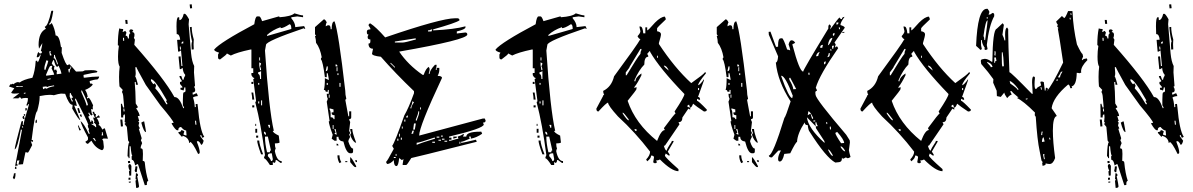

<svg xmlns="http://www.w3.org/2000/svg" viewBox="-20 -783 5660 911"><path d="M216.8 -519.5 224.6 -520.5 223.6 -524.4Q218.8 -531.2 218.8 -535.2Q221.7 -536.1 221.7 -539.1V-540L213.9 -539.1ZM251 -477.5 254.9 -478.5 252 -489.3Q241.2 -512.7 240.2 -522.5H236.3V-518.6Q236.3 -511.7 234.4 -506.8H235.4Q243.2 -506.8 251 -477.5ZM195.3 -451.2Q209 -489.3 209 -494.1L200.2 -497.1Q190.4 -470.7 190.4 -457Q190.4 -451.2 193.4 -451.2ZM249 -430.7 271.5 -433.6Q268.6 -450.2 257.8 -471.7L252 -465.8Q243.2 -465.8 235.4 -499Q230.5 -497.1 225.6 -482.4Q233.4 -468.8 239.3 -468.8L236.3 -460.9L238.3 -449.2L246.1 -454.1Q247.1 -446.3 251 -446.3Q249 -442.4 249 -437.5ZM199.2 -423.8 237.3 -428.7Q237.3 -432.6 224.6 -459Q227.5 -464.8 227.5 -468.8V-470.7Q223.6 -470.7 219.2 -470.2Q214.8 -469.7 198.2 -427.7ZM310.5 -439.5V-442.4Q310.5 -451.2 318.4 -463.9Q318.4 -467.8 314.5 -467.8V-465.8Q314.5 -456.1 303.7 -454.1L306.6 -439.5ZM206.1 -404.3 220.7 -407.2V-411.1L205.1 -408.2ZM87.9 -370.1V-374L73.2 -373Q63.5 -373 60.5 -375Q56.6 -374 56.6 -370.1ZM184.6 -359.4Q188.5 -362.3 191.4 -363.3Q194.3 -364.3 195.3 -364.3Q200.2 -364.3 200.2 -361.3Q215.8 -371.1 237.3 -374L236.3 -377.9Q206.1 -374 206.1 -370.1L198.2 -373L182.6 -371.1ZM93.8 -337.9 101.6 -339.8 100.6 -343.8 92.8 -341.8ZM390.6 -282.2 397.5 -284.2Q395.5 -300.8 369.1 -353.5H365.2L366.2 -345.7Q388.7 -296.9 390.6 -282.2ZM321.3 -300.8 325.2 -301.8V-305.7Q320.3 -310.5 319.3 -318.4L327.1 -320.3Q316.4 -335 315.4 -341.8H311.5L310.5 -325.2ZM85.9 -176.8 89.8 -177.7 88.9 -184.6 85 -183.6ZM469.7 -140.6 466.8 -156.2H462.9L463.9 -152.3Q463.9 -146.5 461.9 -140.6ZM430.7 -112.3 433.6 -114.3V-118.2Q429.7 -123 427.7 -127.9L419.9 -127Q429.7 -118.2 430.7 -112.3ZM51.8 3.9 84 -165Q83 -168.9 79.1 -168.9Q62.5 -77.1 49.8 -74.2V-75.2Q49.8 -86.9 82 -207L88.9 -209V-203.1Q88.9 -197.3 87.9 -192.4Q87.9 -189.5 91.8 -189.5V-190.4Q91.8 -202.1 117.2 -286.1Q116.2 -290 112.3 -290L113.3 -283.2L105.5 -282.2V-285.2Q112.3 -300.8 112.3 -312.5V-317.4L102.5 -318.4Q90.8 -318.4 80.1 -314.5Q79.1 -321.3 73.2 -321.3Q68.4 -320.3 68.4 -317.4V-316.4H40L72.3 -340.8Q57.6 -338.9 48.8 -338.9Q34.2 -338.9 33.2 -343.8L47.9 -364.3L27.3 -371.1H25.4Q23.4 -371.1 23.4 -372.1Q23.4 -375 31.2 -385.7V-381.8L40 -385.7Q43 -385.7 43 -382.8Q54.7 -392.6 65.4 -393.6L73.2 -391.6Q90.8 -405.3 133.8 -414.1Q146.5 -446.3 149.4 -494.1L156.2 -495.1L158.2 -487.3Q163.1 -488.3 172.9 -521.5Q172.9 -524.4 169.9 -524.4H168.9V-522.5Q168.9 -512.7 155.3 -510.7L154.3 -514.6Q158.2 -534.2 163.1 -536.1Q166 -529.3 170.9 -529.3Q178.7 -529.3 178.7 -535.2Q178.7 -541 173.8 -541Q180.7 -568.4 180.7 -576.2V-578.1L165 -551.8L163.1 -569.3Q163.1 -629.9 198.2 -646.5Q192.4 -652.3 192.4 -656.2Q208 -659.2 223.6 -731.4L231.4 -732.4L232.4 -729.5Q223.6 -672.9 213.9 -671.9L214.8 -664.1L225.6 -673.8Q240.2 -647.5 244.1 -614.3H246.1Q261.7 -614.3 269.5 -558.6L273.4 -559.6L272.5 -532.2Q292 -473.6 300.8 -473.6L308.6 -478.5Q316.4 -472.7 340.8 -443.4L371.1 -444.3Q376 -445.3 382.8 -449.2L412.1 -450.2Q441.4 -450.2 442.4 -442.4Q439.5 -442.4 439.5 -439.5Q423.8 -438.5 377 -427.7L376 -424.8L377 -421.9L376 -416H377Q378.9 -416 379.9 -414.1Q419.9 -419.9 450.2 -419.9V-418.9Q450.2 -412.1 442.4 -406.2Q424.8 -405.3 405.3 -398.4L407.2 -386.7H411.1Q418.9 -386.7 419.9 -380.9Q407.2 -365.2 383.8 -356.4Q392.6 -344.7 396.5 -323.2H392.6L393.6 -315.4L401.4 -319.3Q410.2 -310.5 421.9 -283.2Q419.9 -279.3 419.9 -272.5L420.9 -263.7L412.1 -265.6L415 -246.1L419.9 -240.2L413.1 -234.4Q404.3 -243.2 403.3 -249Q399.4 -249 399.4 -245.1Q404.3 -238.3 405.3 -233.4L398.4 -229.5Q409.2 -210.9 409.2 -204.1H413.1V-211.9Q420.9 -210.9 421.4 -205.1Q421.9 -199.2 422.9 -193.4L414.1 -196.3L415 -192.4Q431.6 -185.5 432.6 -179.7H436.5L435.5 -191.4L425.8 -202.1V-203.1Q425.8 -206.1 428.7 -207Q423.8 -214.8 421.9 -225.6L430.7 -222.7L418.9 -252L426.8 -252.9Q427.7 -241.2 435.5 -241.2Q433.6 -234.4 433.6 -226.6L437.5 -227.5L448.2 -236.3Q452.1 -231.4 454.1 -225.6L438.5 -223.6Q448.2 -210.9 451.2 -194.3Q447.3 -193.4 447.3 -189.5H448.2Q455.1 -189.5 465.8 -168L473.6 -173.8H477.5L492.2 -125L471.7 -126L464.8 -122.1L469.7 -114.3L472.7 -86.9Q472.7 -73.2 463.9 -70.3Q432.6 -80.1 414.1 -115.2Q410.2 -113.3 397.5 -100.6H396.5Q390.6 -100.6 384.8 -110.4Q397.5 -117.2 397.5 -122.1V-130.9Q365.2 -189.5 362.3 -209Q379.9 -194.3 401.4 -147.5H405.3Q404.3 -156.2 400.4 -163.1L402.3 -170.9Q397.5 -176.8 396.5 -186.5Q396.5 -189.5 399.4 -190.4Q392.6 -211.9 339.8 -314.5H335.9L336.9 -306.6Q340.8 -302.7 344.7 -280.3Q337.9 -282.2 334 -282.2H332Q333 -278.3 361.3 -212.9Q353.5 -212.9 322.3 -268.6Q324.2 -275.4 324.2 -282.2V-286.1H322.3Q307.6 -286.1 289.1 -337.9L269.5 -338.9Q257.8 -337.9 235.4 -331.1Q228.5 -333 214.8 -333Q198.2 -333 168 -327.1V-320.3Q168 -297.9 156.2 -254.9Q146.5 -253.9 129.9 -118.2H136.7V-110.4Q130.9 -110.4 126 -113.3L132.8 -94.7Q115.2 -59.6 112.3 -58.6Q106.4 -60.5 102.5 -60.5H100.6L88.9 -3.9L67.4 -2L72.3 -22.5L60.5 -20.5V-13.7Q60.5 -8.8 58.6 -8.8L63.5 -1V2.9ZM101.6 -256.8 99.6 -268.6 106.4 -270.5 107.4 -265.6Q107.4 -258.8 101.6 -256.8ZM93.8 -233.4 92.8 -241.2H99.6V-239.3Q99.6 -233.4 93.8 -233.4ZM96.7 -217.8H94.7Q88.9 -217.8 86.9 -224.6Q86.9 -232.4 93.8 -233.4ZM353.5 -246.1 346.7 -268.6 354.5 -270.5 361.3 -247.1ZM149.4 -198.2 148.4 -204.1Q148.4 -213.9 154.3 -215.8L155.3 -205.1Q155.3 -200.2 149.4 -198.2ZM368.2 -228.5H367.2Q360.4 -228.5 358.4 -239.3L366.2 -240.2ZM356.4 -164.1 349.6 -187.5H353.5Q354.5 -180.7 364.3 -166ZM50.8 18.6V14.6Q50.8 7.8 56.6 6.8L58.6 17.6ZM45.9 67.4 41 59.6Q45.9 47.9 45.9 42V40L53.7 38.1Q53.7 66.4 45.9 67.4Z M564.5 -588.9 569.3 -589.8 568.4 -603.5H563.5ZM912.1 -191.4 910.2 -210H905.3L907.2 -191.4ZM566.4 -253.9 571.3 -254.9 569.3 -268.6 565.4 -267.6ZM769.5 -288.1 774.4 -289.1 773.4 -293Q768.6 -299.8 767.6 -304.7L772.5 -305.7Q714.8 -407.2 697.3 -407.2H696.3V-399.4Q705.1 -383.8 710 -383.8H710.9Q710.9 -387.7 714.8 -387.7Q719.7 -379.9 720.7 -376Q716.8 -368.2 716.8 -363.3Q734.4 -346.7 769.5 -288.1ZM838.9 -547.9 836.9 -562.5 833 -561.5 834 -547.9ZM840.8 -576.2 849.6 -577.1V-586.9Q840.8 -584 840.8 -577.1ZM881.8 -743.2 879.9 -761.7 889.6 -762.7 891.6 -744.1ZM591.8 84 590.8 79.1 600.6 78.1V83ZM589.8 70.3V60.5L598.6 59.6L599.6 69.3ZM630.9 108.4H626L623 76.2Q623 71.3 627.9 71.3Q627 67.4 624 67.4H623L625 39.1Q634.8 39.1 634.8 48.8Q634.8 51.8 630.9 52.7Q639.6 93.8 639.6 100.6Q639.6 107.4 630.9 108.4ZM628.9 34.2H627Q620.1 34.2 619.1 25.4Q622.1 18.6 622.1 10.7V6.8L630.9 5.9L631.8 10.7ZM593.8 50.8 591.8 31.2Q591.8 28.3 595.7 27.3Q589.8 16.6 588.9 4.9Q589.8 -4.9 597.7 -4.9L603.5 3.9L602.5 49.8ZM587.9 -8.8 586.9 -18.6 596.7 -19.5 597.7 -9.8ZM672.9 -156.2Q662.1 -156.2 650.4 -201.2L659.2 -206.1L664.1 -207Q672.9 -161.1 672.9 -156.2ZM553.7 -182.6 550.8 -215.8H560.5L563.5 -183.6ZM889.6 -547.9 888.7 -569.3Q888.7 -582 891.6 -585.9Q883.8 -614.3 880.9 -654.3L889.6 -655.3Q889.6 -628.9 899.4 -595.7L898.4 -572.3L899.4 -548.8ZM585.9 -669.9H576.2L574.2 -688.5H584ZM667 95.7 634.8 -3.9H630.9L621.1 2Q616.2 -24.4 606.4 -24.4Q604.5 -24.4 604.5 -40Q604.5 -43 608.4 -43.9Q603.5 -43.9 599.6 -88.9H594.7V-33.2L590.8 -32.2Q589.8 -41 585.9 -41H585Q586.9 -106.4 593.8 -107.4L587.9 -116.2L582 -180.7L571.3 -194.3Q571.3 -198.2 576.2 -199.2Q575.2 -203.1 572.3 -203.1H571.3L573.2 -226.6L572.3 -240.2Q564.5 -240.2 564.5 -230.5V-225.6H554.7L553.7 -290L558.6 -291Q558.6 -288.1 564.5 -272.5L569.3 -273.4L564.5 -328.1Q563.5 -338.9 558.6 -346.7L562.5 -356.4L546.9 -373Q544.9 -396.5 544.9 -418Q544.9 -444.3 547.9 -466.8Q540 -477.5 540 -514.6Q540 -540 543.9 -564.5Q543 -568.4 539.1 -568.4Q539.1 -616.2 545.9 -648.4Q551.8 -645.5 560.5 -645.5H564.5Q564.5 -637.7 561.5 -630.9Q568.4 -632.8 574.2 -636.7L580.1 -627.9Q576.2 -618.2 576.2 -613.3H577.1Q585.9 -613.3 586.9 -600.6H591.8V-608.4Q591.8 -624 598.6 -625L593.8 -633.8Q593.8 -643.6 601.6 -643.6Q611.3 -643.6 612.3 -635.7Q607.4 -634.8 607.4 -630.9Q618.2 -629.9 618.2 -618.2Q618.2 -609.4 615.2 -603.5L620.1 -594.7L617.2 -570.3Q760.7 -408.2 807.6 -322.3H809.6Q831.1 -322.3 849.6 -269.5L853.5 -270.5Q853.5 -275.4 847.7 -283.2V-309.6Q847.7 -343.8 851.6 -344.7Q860.4 -345.7 860.4 -352.5L859.4 -368.2H854.5Q854.5 -363.3 850.6 -353.5Q841.8 -357.4 836.9 -357.4L835.9 -366.2L845.7 -367.2L844.7 -372.1L834 -384.8V-394.5Q842.8 -394.5 842.8 -399.4Q832 -414.1 831.1 -421.9L839.8 -422.9L846.7 -404.3L851.6 -405.3V-407.2Q851.6 -413.1 858.4 -423.8V-428.7Q848.6 -438.5 846.7 -460.9L837.9 -455.1H833L827.1 -514.6L836.9 -515.6L840.8 -469.7H845.7L838.9 -543.9L830.1 -538.1H825.2L820.3 -593.8L835 -594.7Q832 -621.1 819.3 -621.1H818.4L817.4 -658.2Q817.4 -700.2 825.2 -701.2H830.1L831.1 -687.5Q844.7 -687.5 851.6 -716.8L856.4 -717.8Q862.3 -717.8 877 -691.4L875 -668L886.7 -529.3Q890.6 -490.2 901.4 -469.7L900.4 -439.5Q900.4 -430.7 905.3 -377Q905.3 -372.1 900.4 -372.1Q906.2 -363.3 906.2 -355.5Q906.2 -344.7 893.6 -343.8L894.5 -334L899.4 -335Q908.2 -339.8 913.1 -340.8Q917 -334 918.9 -327.1Q903.3 -326.2 895.5 -320.3Q902.3 -304.7 904.3 -274.4L909.2 -275.4L908.2 -289.1L917 -290L918.9 -275.4Q928.7 -164.1 949.2 -133.8L940.4 -128.9Q935.5 -137.7 934.6 -142.6L930.7 -141.6V-136.7L946.3 -115.2Q941.4 -95.7 934.6 -95.7Q925.8 -113.3 918.9 -113.3L914.1 -112.3L915 -107.4Q927.7 -75.2 927.7 -60.5Q927.7 -52.7 919.9 -52.7Q892.6 -109.4 881.8 -109.4V-107.4Q881.8 -104.5 877.9 -104.5Q875 -130.9 846.7 -138.7Q846.7 -134.8 842.8 -133.8L827.1 -151.4L826.2 -156.2Q839.8 -157.2 839.8 -165V-166Q853.5 -163.1 854.5 -158.2Q850.6 -149.4 850.6 -144.5L860.4 -140.6H865.2L863.3 -164.1H862.3Q852.5 -164.1 838.9 -180.7Q826.2 -178.7 826.2 -168V-165H821.3Q812.5 -165 794.9 -195.3V-199.2L803.7 -200.2Q802.7 -210.9 741.2 -283.2L671.9 -379.9Q627 -460.9 627 -464.8L622.1 -463.9L624 -435.5Q624 -422.9 621.1 -421.9Q627 -412.1 634.8 -380.9H625L624 -394.5L619.1 -393.6Q623 -353.5 624 -292L634.8 -274.4L626 -268.6Q641.6 -247.1 642.6 -232.4H633.8L640.6 -209H635.7L640.6 -200.2Q637.7 -192.4 637.7 -187.5V-185.5Q642.6 -177.7 643.6 -172.9L638.7 -171.9L652.3 -127L648.4 -117.2Q653.3 -108.4 654.3 -103.5Q647.5 -89.8 647.5 -81.1V-79.1Q656.2 -79.1 657.2 -70.8Q658.2 -62.5 658.2 -52.7L657.2 -19.5Q666 -19.5 667 -11.7Q671.9 40 683.6 75.2Q676.8 76.2 676.8 88.9V94.7Z M1247.1 -612.3 1362.3 -645.5Q1362.3 -668 1353.5 -668Q1325.2 -649.4 1311.5 -649.4V-654.3Q1272.5 -640.6 1247.1 -617.2ZM1265.6 -18.6Q1274.4 -18.6 1274.4 -28.3L1269.5 -55.7Q1251 -55.7 1251 -46.9V-42Q1265.6 -26.4 1265.6 -18.6ZM1260.7 -60.5Q1260.7 -69.3 1265.6 -69.3L1251 -134.8H1237.3V-129.9Q1237.3 -103.5 1247.1 -60.5ZM1242.2 -143.6Q1242.2 -158.2 1232.4 -158.2V-153.3Q1234.4 -143.6 1242.2 -143.6ZM1260.7 -176.8V-190.4H1251Q1255.9 -181.6 1255.9 -176.8ZM1210 -292V-301.8H1205.1V-292ZM1223.6 -283.2V-306.6H1218.8V-283.2ZM1210 -380.9V-389.6H1205.1V-380.9ZM1218.8 -408.2V-445.3Q1210 -440.4 1205.1 -440.4V-431.6Q1213.9 -431.6 1213.9 -408.2ZM1218.8 -450.2Q1218.8 -460 1213.9 -468.8Q1218.8 -477.5 1218.8 -482.4L1210 -487.3V-473.6L1213.9 -450.2ZM1213.9 -496.1V-510.7H1210V-496.1ZM1274.4 0H1260.7Q1240.2 -32.2 1232.4 -32.2Q1232.4 -37.1 1237.3 -46.9Q1218.8 -192.4 1191.4 -296.9Q1191.4 -301.8 1195.3 -301.8L1181.6 -408.2Q1186.5 -408.2 1186.5 -413.1Q1179.7 -413.1 1172.9 -426.8V-436.5H1181.6V-459H1172.9V-547.9H1168Q1103.5 -534.2 1075.2 -519.5L1056.6 -529.3Q1056.6 -524.4 1024.4 -501Q1014.6 -501 1014.6 -510.7V-524.4L1019.5 -533.2Q996.1 -540 996.1 -547.9Q1024.4 -582 1186.5 -668Q1191.4 -705.1 1200.2 -705.1H1210Q1215.8 -705.1 1223.6 -682.6L1302.7 -705.1Q1306.6 -705.1 1306.6 -701.2Q1361.3 -705.1 1377 -719.7Q1407.2 -710 1418 -710V-701.2Q1414.1 -701.2 1390.6 -705.1L1362.3 -701.2V-696.3Q1380.9 -674.8 1380.9 -654.3L1422.9 -659.2L1427.7 -649.4V-645.5Q1422.9 -645.5 1422.9 -649.4Q1242.2 -587.9 1242.2 -570.3Q1237.3 -546.9 1237.3 -543Q1255.9 -262.7 1279.3 -162.1H1274.4Q1274.4 -153.3 1302.7 -139.6L1306.6 -106.4Q1299.8 -102.5 1284.2 -102.5Q1284.2 -86.9 1288.1 -79.1Q1284.2 -70.3 1284.2 -65.4Q1293.9 -18.6 1316.4 -18.6V-9.8H1311.5L1293 -23.4H1288.1Q1288.1 -9.8 1279.3 -9.8Q1279.3 -13.7 1274.4 -13.7ZM1228.5 -50.8H1218.8Q1200.2 -101.6 1200.2 -116.2H1210Q1210 -98.6 1228.5 -50.8ZM1205.1 -129.9H1195.3V-139.6H1205.1ZM1200.2 -153.3H1191.4V-171.9H1200.2ZM1195.3 -185.5H1191.4V-195.3H1195.3ZM1186.5 -273.4H1176.8V-283.2H1186.5ZM1186.5 -310.5H1176.8Q1176.8 -325.2 1172.9 -343.8H1181.6ZM1181.6 -384.8H1172.9V-394.5H1181.6Z M1516.6 -691.4Q1523.4 -691.4 1530.3 -676.8Q1525.4 -668.9 1525.4 -658.2L1535.2 -663.1H1540Q1548.8 -663.1 1548.8 -644.5H1553.7Q1553.7 -681.6 1567.4 -681.6Q1585.9 -633.8 1618.2 -352.5Q1618.2 -333 1623 -315.4Q1623 -310.5 1618.2 -310.5L1632.8 -231.4H1636.7V-254.9H1646.5V-226.6Q1646.5 -217.8 1636.7 -217.8Q1636.7 -212.9 1641.6 -204.1L1636.7 -162.1L1641.6 -152.3L1636.7 -143.6L1641.6 -133.8Q1632.8 -119.1 1632.8 -111.3Q1643.6 -78.1 1655.3 -78.1V-64.5Q1655.3 -55.7 1646.5 -55.7H1641.6Q1623 -55.7 1609.4 -111.3Q1585.9 -114.3 1585.9 -133.8H1577.1V-115.2H1567.4L1553.7 -125L1558.6 -143.6Q1540 -194.3 1540 -208H1543.9L1530.3 -300.8Q1535.2 -310.5 1535.2 -315.4Q1530.3 -323.2 1530.3 -337.9H1540V-356.4H1535.2V-347.7H1525.4Q1525.4 -356.4 1516.6 -356.4Q1521.5 -371.1 1521.5 -412.1L1540 -403.3V-408.2L1535.2 -435.5H1530.3V-417H1521.5Q1511.7 -493.2 1502.9 -501V-504.9Q1502.9 -509.8 1506.8 -509.8Q1499 -554.7 1479.5 -580.1Q1479.5 -593.8 1474.6 -612.3H1479.5L1474.6 -621.1V-654.3ZM1572.3 -477.5V-467.8H1581.1Q1581.1 -477.5 1572.3 -477.5ZM1530.3 -467.8 1525.4 -445.3Q1535.2 -445.3 1535.2 -459V-467.8ZM1577.1 -463.9V-445.3H1581.1V-463.9ZM1581.1 -435.5V-426.8H1585.9V-435.5ZM1530.3 -389.6V-379.9H1535.2V-389.6ZM1590.8 -389.6V-371.1H1595.7V-389.6ZM1540 -334V-319.3H1543.9V-334ZM1543.9 -268.6V-263.7Q1548.8 -255.9 1548.8 -245.1V-226.6Q1562.5 -226.6 1562.5 -217.8H1567.4V-236.3Q1553.7 -236.3 1553.7 -245.1V-250H1562.5V-263.7Q1546.9 -268.6 1543.9 -268.6ZM1558.6 -189.5V-170.9H1562.5V-189.5ZM1567.4 -170.9V-167Q1572.3 -157.2 1572.3 -152.3Q1567.4 -152.3 1567.4 -148.4L1577.1 -143.6V-148.4L1572.3 -170.9ZM1641.6 -170.9H1651.4Q1651.4 -154.3 1669.9 -106.4H1665Q1649.4 -118.2 1641.6 -143.6L1646.5 -152.3Q1641.6 -161.1 1641.6 -170.9ZM1577.1 -101.6Q1585.9 -100.6 1585.9 -92.8H1577.1ZM1581.1 -45.9H1590.8Q1590.8 -27.3 1599.6 -13.7L1590.8 -8.8Q1581.1 -25.4 1581.1 -45.9ZM1641.6 -37.1Q1647.5 -37.1 1669.9 4.9V9.8H1665Q1660.2 9.8 1641.6 -13.7ZM1665 -22.5H1673.8V-13.7Q1665 -13.7 1665 -22.5ZM1618.2 -18.6H1627.9V-13.7H1618.2Z M2138.7 -696.3H2151.4Q2160.2 -695.3 2160.2 -686.5Q2142.6 -673.8 2035.2 -643.6V-638.7Q2136.7 -643.6 2188.5 -658.2V-653.3Q2188.5 -643.6 2147.5 -633.8V-624L2188.5 -628.9Q2197.3 -627.9 2197.3 -619.1Q2197.3 -594.7 1874 -538.1Q1916 -475.6 1985.4 -427.7H1990.2Q2001 -459 2014.6 -465.8L2018.6 -456.1Q2018.6 -445.3 2014.6 -436.5V-432.6H2018.6Q2018.6 -449.2 2043.9 -475.6H2051.8Q2051.8 -464.8 2047.9 -456.1V-451.2H2051.8V-460.9H2064.5V-451.2Q2064.5 -438.5 2056.6 -422.9Q2077.1 -422.9 2077.1 -413.1Q1968.8 -182.6 1968.8 -139.6L2271.5 -220.7H2280.3L2284.2 -210.9Q2284.2 -201.2 2271.5 -201.2L2275.4 -192.4Q2275.4 -173.8 2110.4 -134.8V-129.9H2122.1V-120.1H2110.4V-115.2H2118.2Q2149.4 -125 2155.3 -125L2151.4 -134.8Q2168 -139.6 2180.7 -148.4V-143.6L2176.8 -134.8H2192.4Q2192.4 -158.2 2258.8 -158.2H2263.7L2267.6 -148.4Q2241.2 -129.9 2213.9 -125V-134.8H2205.1L2209 -125Q2176.8 -110.4 2168 -110.4V-105.5H2171.9Q2175.8 -105.5 2238.3 -120.1L2242.2 -110.4Q1936.5 -33.2 1931.6 -33.2Q1911.1 0 1907.2 0H1890.6V-4.9L1894.5 -28.3L1886.7 -23.4L1874 -33.2Q1870.1 4.9 1861.3 4.9Q1848.6 4.9 1848.6 -23.4Q1832 -4.9 1816.4 -4.9L1811.5 -14.6Q1815.4 -14.6 1848.6 -77.1L1840.8 -90.8Q1853.5 -107.4 1898.4 -235.4Q1918.9 -270.5 1944.3 -340.8V-350.6Q1857.4 -433.6 1787.1 -513.7Q1745.1 -518.6 1745.1 -528.3L1750 -551.8Q1728.5 -551.8 1728.5 -576.2Q1737.3 -576.2 1737.3 -585.9V-595.7Q1724.6 -595.7 1724.6 -605.5V-610.4L1728.5 -619.1Q1720.7 -619.1 1720.7 -628.9V-633.8Q1720.7 -643.6 1737.3 -643.6V-648.4L1728.5 -663.1Q1730.5 -671.9 1737.3 -671.9Q1764.6 -654.3 1807.6 -605.5Q2073.2 -696.3 2138.7 -696.3ZM2010.7 -638.7V-633.8H2027.3L2031.2 -643.6H2027.3Q2019.5 -638.7 2010.7 -638.7ZM1853.5 -585.9V-581.1H1890.6Q1901.4 -581.1 1953.1 -595.7V-600.6H1948.2ZM1833 -485.4V-480.5Q1835 -480.5 1853.5 -460.9V-465.8Q1835 -485.4 1833 -485.4ZM1936.5 -302.7Q1936.5 -289.1 1927.7 -273.4V-268.6H1931.6Q1931.6 -280.3 1944.3 -297.9ZM1973.6 -273.4V-263.7H1977.5V-273.4ZM1964.8 -254.9Q1964.8 -243.2 1953.1 -215.8V-210.9H1957Q1968.8 -240.2 1968.8 -250V-254.9ZM1907.2 -225.6H1915V-235.4Q1907.2 -233.4 1907.2 -225.6ZM1898.4 -215.8V-206.1H1903.3V-215.8ZM1944.3 -197.3Q1940.4 -171.9 1940.4 -168H1948.2Q1948.2 -171.9 1953.1 -197.3ZM1886.7 -182.6V-172.9H1890.6V-182.6ZM1936.5 -163.1Q1936.5 -158.2 1931.6 -148.4H1940.4Q1940.4 -154.3 1944.3 -163.1ZM1874 -148.4V-134.8H1877.9V-148.4ZM2072.3 -139.6V-134.8H2081.1V-139.6ZM2051.8 -134.8V-129.9H2064.5V-134.8ZM1881.8 -129.9V-120.1H1886.7V-129.9ZM1957 -105.5V-95.7Q1978.5 -105.5 2043.9 -125V-129.9H2040Q1968.8 -105.5 1957 -105.5ZM2130.9 -134.8H2147.5V-129.9Q2132.8 -125 2130.9 -125ZM1865.2 -125V-115.2H1870.1V-125ZM2077.1 -125V-120.1H2088.9V-125ZM2060.5 -120.1V-115.2H2072.3V-120.1ZM2088.9 -115.2V-110.4H2101.6V-115.2ZM2031.2 -110.4V-105.5H2043.9V-110.4ZM2160.2 -110.4V-100.6H2164.1V-110.4ZM1857.4 -52.7V-43H1861.3V-52.7ZM1848.6 -38.1V-33.2H1857.4V-38.1Z M2582 -612.3 2697.3 -645.5Q2697.3 -668 2688.5 -668Q2660.2 -649.4 2646.5 -649.4V-654.3Q2607.4 -640.6 2582 -617.2ZM2600.6 -18.6Q2609.4 -18.6 2609.4 -28.3L2604.5 -55.7Q2585.9 -55.7 2585.9 -46.9V-42Q2600.6 -26.4 2600.6 -18.6ZM2595.7 -60.5Q2595.7 -69.3 2600.6 -69.3L2585.9 -134.8H2572.3V-129.9Q2572.3 -103.5 2582 -60.5ZM2577.1 -143.6Q2577.1 -158.2 2567.4 -158.2V-153.3Q2569.3 -143.6 2577.1 -143.6ZM2595.7 -176.8V-190.4H2585.9Q2590.8 -181.6 2590.8 -176.8ZM2544.9 -292V-301.8H2540V-292ZM2558.6 -283.2V-306.6H2553.7V-283.2ZM2544.9 -380.9V-389.6H2540V-380.9ZM2553.7 -408.2V-445.3Q2544.9 -440.4 2540 -440.4V-431.6Q2548.8 -431.6 2548.8 -408.2ZM2553.7 -450.2Q2553.7 -460 2548.8 -468.8Q2553.7 -477.5 2553.7 -482.4L2544.9 -487.3V-473.6L2548.8 -450.2ZM2548.8 -496.1V-510.7H2544.9V-496.1ZM2609.4 0H2595.7Q2575.2 -32.2 2567.4 -32.2Q2567.4 -37.1 2572.3 -46.9Q2553.7 -192.4 2526.4 -296.9Q2526.4 -301.8 2530.3 -301.8L2516.6 -408.2Q2521.5 -408.2 2521.5 -413.1Q2514.6 -413.1 2507.8 -426.8V-436.5H2516.6V-459H2507.8V-547.9H2502.9Q2438.5 -534.2 2410.2 -519.5L2391.6 -529.3Q2391.6 -524.4 2359.4 -501Q2349.6 -501 2349.6 -510.7V-524.4L2354.5 -533.2Q2331.1 -540 2331.1 -547.9Q2359.4 -582 2521.5 -668Q2526.4 -705.1 2535.2 -705.1H2544.9Q2550.8 -705.1 2558.6 -682.6L2637.7 -705.1Q2641.6 -705.1 2641.6 -701.2Q2696.3 -705.1 2711.9 -719.7Q2742.2 -710 2752.9 -710V-701.2Q2749 -701.2 2725.6 -705.1L2697.3 -701.2V-696.3Q2715.8 -674.8 2715.8 -654.3L2757.8 -659.2L2762.7 -649.4V-645.5Q2757.8 -645.5 2757.8 -649.4Q2577.1 -587.9 2577.1 -570.3Q2572.3 -546.9 2572.3 -543Q2590.8 -262.7 2614.3 -162.1H2609.4Q2609.4 -153.3 2637.7 -139.6L2641.6 -106.4Q2634.8 -102.5 2619.1 -102.5Q2619.1 -86.9 2623 -79.1Q2619.1 -70.3 2619.1 -65.4Q2628.9 -18.6 2651.4 -18.6V-9.8H2646.5L2627.9 -23.4H2623Q2623 -9.8 2614.3 -9.8Q2614.3 -13.7 2609.4 -13.7ZM2563.5 -50.8H2553.7Q2535.2 -101.6 2535.2 -116.2H2544.9Q2544.9 -98.6 2563.5 -50.8ZM2540 -129.9H2530.3V-139.6H2540ZM2535.2 -153.3H2526.4V-171.9H2535.2ZM2530.3 -185.5H2526.4V-195.3H2530.3ZM2521.5 -273.4H2511.7V-283.2H2521.5ZM2521.5 -310.5H2511.7Q2511.7 -325.2 2507.8 -343.8H2516.6ZM2516.6 -384.8H2507.8V-394.5H2516.6Z M3254.9 -272.5Q3250 -281.2 3250 -286.1Q3241.2 -285.2 3241.2 -277.3Q3250 -272.5 3254.9 -272.5ZM3000 -161.1V-169.9H2990.2Q2992.2 -161.1 3000 -161.1ZM2962.9 -211.9V-216.8Q2939.5 -249 2934.6 -249V-244.1Q2956.1 -211.9 2962.9 -211.9ZM3296.9 -355.5V-365.2H3292V-355.5ZM3153.3 -448.2Q3143.6 -471.7 3129.9 -471.7Q3129.9 -465.8 3153.3 -448.2ZM3101.6 -508.8V-518.6H3097.7V-508.8ZM3097.7 -114.3Q3117.2 -166 3134.8 -166L3129.9 -174.8Q3180.7 -244.1 3185.5 -244.1L3180.7 -253.9Q3227.5 -324.2 3227.5 -336.9Q3108.4 -460 3064.5 -537.1V-541Q3061.5 -541 3050.8 -527.3L3055.7 -518.6V-513.7Q3037.1 -513.7 3037.1 -476.6Q3011.7 -451.2 2990.2 -402.3V-397.5H2995.1Q2995.1 -416 3023.4 -434.6V-425.8Q3005.9 -389.6 2990.2 -370.1V-365.2L3000 -370.1V-360.4Q3000 -356.4 2958 -304.7Q2994.1 -197.3 3097.7 -114.3ZM2953.1 -425.8Q3003.9 -510.7 3018.6 -527.3Q3018.6 -538.1 3023.4 -545.9V-550.8H3018.6L2967.8 -466.8Q2967.8 -462.9 2949.2 -439.5V-425.8ZM3254.9 -272.5V-262.7L3246.1 -267.6L3217.8 -225.6Q3217.8 -203.1 3199.2 -203.1L3204.1 -193.4L3134.8 -91.8H3129.9Q3135.7 -68.4 3143.6 -68.4Q3143.6 -76.2 3167 -110.4V-114.3H3175.8V-110.4L3148.4 -63.5L3157.2 -49.8V-44.9H3153.3L3138.7 -54.7L3134.8 -44.9Q3134.8 -37.1 3199.2 19.5V29.3Q3167 29.3 3111.3 -26.4Q3103.5 -21.5 3092.8 -21.5L3097.7 -12.7L3087.9 -7.8L3079.1 -12.7L3083 -36.1Q3083 -44.9 3069.3 -44.9Q3069.3 -31.2 3050.8 -17.6L3045.9 -26.4Q3064.5 -45.9 3064.5 -63.5Q2994.1 -155.3 2912.1 -230.5Q2865.2 -282.2 2865.2 -295.9Q2857.4 -295.9 2819.3 -253.9Q2809.6 -253.9 2809.6 -267.6L2841.8 -328.1Q2841.8 -333 2846.7 -333Q2841.8 -341.8 2841.8 -351.6Q2881.8 -371.1 2893.6 -420.9Q3003.9 -570.3 3018.6 -597.7Q3011.7 -597.7 3004.9 -611.3Q3018.6 -626 3018.6 -634.8L3013.7 -657.2H3018.6Q3029.3 -657.2 3032.2 -625H3042V-653.3H3050.8V-638.7Q3055.7 -638.7 3087.9 -675.8Q3116.2 -704.1 3134.8 -704.1L3138.7 -694.3V-690.4Q3097.7 -652.3 3097.7 -648.4V-634.8Q3116.2 -631.8 3116.2 -620.1Q3116.2 -611.3 3106.4 -579.1V-574.2Q3181.6 -460 3259.8 -388.7Q3319.3 -430.7 3324.2 -439.5H3329.1V-434.6Q3294.9 -393.6 3292 -378.9Q3300.8 -378.9 3320.3 -407.2V-402.3L3292 -323.2Q3301.8 -322.3 3301.8 -309.6H3296.9L3287.1 -314.5V-304.7Q3293.9 -304.7 3334 -262.7Q3334 -253.9 3320.3 -253.9Q3283.2 -278.3 3268.6 -291Q3261.7 -272.5 3254.9 -272.5Z M3422.9 -691.4Q3429.7 -691.4 3436.5 -676.8Q3431.6 -668.9 3431.6 -658.2L3441.4 -663.1H3446.3Q3455.1 -663.1 3455.1 -644.5H3460Q3460 -681.6 3473.6 -681.6Q3492.2 -633.8 3524.4 -352.5Q3524.4 -333 3529.3 -315.4Q3529.3 -310.5 3524.4 -310.5L3539.1 -231.4H3543V-254.9H3552.7V-226.6Q3552.7 -217.8 3543 -217.8Q3543 -212.9 3547.9 -204.1L3543 -162.1L3547.9 -152.3L3543 -143.6L3547.9 -133.8Q3539.1 -119.1 3539.1 -111.3Q3549.8 -78.1 3561.5 -78.1V-64.5Q3561.5 -55.7 3552.7 -55.7H3547.9Q3529.3 -55.7 3515.6 -111.3Q3492.2 -114.3 3492.2 -133.8H3483.4V-115.2H3473.6L3460 -125L3464.8 -143.6Q3446.3 -194.3 3446.3 -208H3450.2L3436.5 -300.8Q3441.4 -310.5 3441.4 -315.4Q3436.5 -323.2 3436.5 -337.9H3446.3V-356.4H3441.4V-347.7H3431.6Q3431.6 -356.4 3422.9 -356.4Q3427.7 -371.1 3427.7 -412.1L3446.3 -403.3V-408.2L3441.4 -435.5H3436.5V-417H3427.7Q3418 -493.2 3409.2 -501V-504.9Q3409.2 -509.8 3413.1 -509.8Q3405.3 -554.7 3385.7 -580.1Q3385.7 -593.8 3380.9 -612.3H3385.7L3380.9 -621.1V-654.3ZM3478.5 -477.5V-467.8H3487.3Q3487.3 -477.5 3478.5 -477.5ZM3436.5 -467.8 3431.6 -445.3Q3441.4 -445.3 3441.4 -459V-467.8ZM3483.4 -463.9V-445.3H3487.3V-463.9ZM3487.3 -435.5V-426.8H3492.2V-435.5ZM3436.5 -389.6V-379.9H3441.4V-389.6ZM3497.1 -389.6V-371.1H3502V-389.6ZM3446.3 -334V-319.3H3450.2V-334ZM3450.2 -268.6V-263.7Q3455.1 -255.9 3455.1 -245.1V-226.6Q3468.8 -226.6 3468.8 -217.8H3473.6V-236.3Q3460 -236.3 3460 -245.1V-250H3468.8V-263.7Q3453.1 -268.6 3450.2 -268.6ZM3464.8 -189.5V-170.9H3468.8V-189.5ZM3473.6 -170.9V-167Q3478.5 -157.2 3478.5 -152.3Q3473.6 -152.3 3473.6 -148.4L3483.4 -143.6V-148.4L3478.5 -170.9ZM3547.9 -170.9H3557.6Q3557.6 -154.3 3576.2 -106.4H3571.3Q3555.7 -118.2 3547.9 -143.6L3552.7 -152.3Q3547.9 -161.1 3547.9 -170.9ZM3483.4 -101.6Q3492.2 -100.6 3492.2 -92.8H3483.4ZM3487.3 -45.9H3497.1Q3497.1 -27.3 3505.9 -13.7L3497.1 -8.8Q3487.3 -25.4 3487.3 -45.9ZM3547.9 -37.1Q3553.7 -37.1 3576.2 4.9V9.8H3571.3Q3566.4 9.8 3547.9 -13.7ZM3571.3 -22.5H3580.1V-13.7Q3571.3 -13.7 3571.3 -22.5ZM3524.4 -18.6H3534.2V-13.7H3524.4Z M3892.6 -104.5 3891.6 -113.3 3851.6 -174.8 3850.6 -183.6 3808.6 -226.6Q3814.5 -174.8 3892.6 -104.5ZM3850.6 -183.6 3860.4 -184.6Q3854.5 -193.4 3853.5 -203.1L3848.6 -202.1ZM3949.2 -666Q3958 -667 3958 -674.8V-676.8L3948.2 -675.8ZM3965.8 -644.5 3964.8 -653.3H3960L3960.9 -644.5ZM3932.6 -613.3Q3939.5 -613.3 3939.5 -622.1V-627Q3931.6 -625 3931.6 -619.1ZM3908.2 -568.4Q3915 -568.4 3928.7 -598.6V-603.5Q3913.1 -601.6 3908.2 -568.4ZM3872.1 -555.7 3881.8 -556.6Q3881.8 -561.5 3884.8 -570.3Q3872.1 -569.3 3872.1 -560.5ZM3933.6 -551.8Q3933.6 -556.6 3937.5 -566.4L3927.7 -565.4L3928.7 -551.8ZM3924.8 -542 3923.8 -550.8H3919.9L3920.9 -542ZM3853.5 -515.6 3862.3 -517.6Q3862.3 -523.4 3869.1 -536.1Q3858.4 -535.2 3852.5 -519.5ZM3905.3 -511.7 3909.2 -512.7Q3917 -513.7 3917 -525.4V-531.2H3912.1V-529.3Q3912.1 -523.4 3905.3 -511.7ZM3890.6 -477.5Q3897.5 -478.5 3897.5 -487.3V-492.2Q3889.6 -490.2 3889.6 -484.4ZM3739.3 -317.4Q3739.3 -326.2 3742.2 -327.1Q3706.1 -423.8 3686.5 -423.8V-421.9Q3723.6 -317.4 3739.3 -317.4ZM3816.4 -427.7 3821.3 -428.7 3820.3 -438.5 3815.4 -437.5ZM3744.1 -359.4 3757.8 -360.4 3729.5 -414.1 3724.6 -413.1 3725.6 -404.3Q3742.2 -377 3744.1 -359.4ZM3837.9 -219.7V-224.6Q3823.2 -254.9 3815.4 -254.9L3812.5 -236.3L3822.3 -242.2H3826.2L3833 -219.7ZM3839.8 -206.1 3848.6 -207 3847.7 -211.9 3838.9 -210.9ZM3905.3 -194.3 3904.3 -204.1H3900.4L3901.4 -194.3ZM3922.9 -168.9 3921.9 -182.6 3917 -181.6 3918 -168.9ZM3970.7 -103.5 3985.4 -104.5Q3984.4 -121.1 3952.1 -157.2L3943.4 -152.3Q3944.3 -142.6 3970.7 -103.5ZM3990.2 -64.5 3989.3 -68.4Q3977.5 -87.9 3968.8 -88.9V-85Q3980.5 -65.4 3990.2 -64.5ZM3931.6 -43 3930.7 -47.9Q3916 -74.2 3909.2 -74.2L3910.2 -69.3Q3923.8 -43 3930.7 -43ZM3943.4 -11.7Q3899.4 -35.2 3821.3 -158.2Q3815.4 -164.1 3812.5 -189.5H3810.5Q3798.8 -189.5 3797.9 -202.1Q3763.7 -149.4 3761.7 -109.4Q3755.9 -109.4 3729.5 -55.7L3701.2 -52.7Q3693.4 -16.6 3679.7 -16.6Q3671.9 -16.6 3671.9 -29.3Q3671.9 -44.9 3685.5 -69.3L3672.9 -68.4L3642.6 -36.1H3640.6Q3628.9 -36.1 3627.9 -44.9Q3647.5 -46.9 3702.1 -224.6Q3707 -226.6 3731.4 -301.8Q3669.9 -396.5 3661.1 -486.3Q3669.9 -487.3 3671.9 -515.6L3627.9 -618.2L3627 -631.8L3635.7 -632.8L3662.1 -560.5L3671.9 -561.5V-567.4Q3671.9 -598.6 3681.6 -600.6L3690.4 -601.6Q3697.3 -601.6 3714.8 -547.9Q3719.7 -547.9 3729.5 -543.9Q3728.5 -553.7 3721.7 -572.3Q3726.6 -591.8 3735.4 -591.8Q3746.1 -591.8 3752.9 -580.1Q3745.1 -574.2 3740.2 -574.2V-569.3Q3773.4 -443.4 3791 -443.4Q3791 -452.1 3910.2 -647.5V-653.3Q3910.2 -666 3917 -667L3922.9 -659.2Q3918.9 -648.4 3918.9 -643.6Q3960 -700.2 3963.9 -700.2Q3966.8 -692.4 3972.7 -692.4H3974.6Q3974.6 -702.1 3987.3 -703.1Q3967.8 -676.8 3967.8 -665V-664.1Q3987.3 -658.2 3988.3 -651.4L3939.5 -581.1L3945.3 -572.3Q3942.4 -564.5 3942.4 -559.6V-557.6L3951.2 -563.5L3957 -554.7Q3868.2 -427.7 3850.6 -366.2Q3856.4 -357.4 3856.4 -352.5Q3848.6 -350.6 3848.6 -344.7L3849.6 -333Q3851.6 -311.5 3995.1 -143.6L4011.7 -117.2L4012.7 -107.4Q4007.8 -74.2 4007.8 -70.3Q4008.8 -61.5 4015.6 -38.1Q4006.8 -32.2 4002 -32.2L3993.2 -36.1Q3983.4 -30.3 3978.5 -29.3Q3978.5 -34.2 3974.6 -34.2V-30.3Q3974.6 -15.6 3961.9 -13.7ZM3976.6 -627V-630.9L3986.3 -631.8V-627.9Z M4507.8 -272.5Q4502.9 -281.2 4502.9 -286.1Q4494.1 -285.2 4494.1 -277.3Q4502.9 -272.5 4507.8 -272.5ZM4252.9 -161.1V-169.9H4243.2Q4245.1 -161.1 4252.9 -161.1ZM4215.8 -211.9V-216.8Q4192.4 -249 4187.5 -249V-244.1Q4209 -211.9 4215.8 -211.9ZM4549.8 -355.5V-365.2H4544.9V-355.5ZM4406.2 -448.2Q4396.5 -471.7 4382.8 -471.7Q4382.8 -465.8 4406.2 -448.2ZM4354.5 -508.8V-518.6H4350.6V-508.8ZM4350.6 -114.3Q4370.1 -166 4387.7 -166L4382.8 -174.8Q4433.6 -244.1 4438.5 -244.1L4433.6 -253.9Q4480.5 -324.2 4480.5 -336.9Q4361.3 -460 4317.4 -537.1V-541Q4314.5 -541 4303.7 -527.3L4308.6 -518.6V-513.7Q4290 -513.7 4290 -476.6Q4264.6 -451.2 4243.2 -402.3V-397.5H4248Q4248 -416 4276.4 -434.6V-425.8Q4258.8 -389.6 4243.2 -370.1V-365.2L4252.9 -370.1V-360.4Q4252.9 -356.4 4210.9 -304.7Q4247.1 -197.3 4350.6 -114.3ZM4206.1 -425.8Q4256.8 -510.7 4271.5 -527.3Q4271.5 -538.1 4276.4 -545.9V-550.8H4271.5L4220.7 -466.8Q4220.7 -462.9 4202.1 -439.5V-425.8ZM4507.8 -272.5V-262.7L4499 -267.6L4470.7 -225.6Q4470.7 -203.1 4452.1 -203.1L4457 -193.4L4387.7 -91.8H4382.8Q4388.7 -68.4 4396.5 -68.4Q4396.5 -76.2 4419.9 -110.4V-114.3H4428.7V-110.4L4401.4 -63.5L4410.2 -49.8V-44.9H4406.2L4391.6 -54.7L4387.7 -44.9Q4387.7 -37.1 4452.1 19.5V29.3Q4419.9 29.3 4364.3 -26.4Q4356.4 -21.5 4345.7 -21.5L4350.6 -12.7L4340.8 -7.8L4332 -12.7L4335.9 -36.1Q4335.9 -44.9 4322.3 -44.9Q4322.3 -31.2 4303.7 -17.6L4298.8 -26.4Q4317.4 -45.9 4317.4 -63.5Q4247.1 -155.3 4165 -230.5Q4118.2 -282.2 4118.2 -295.9Q4110.4 -295.9 4072.3 -253.9Q4062.5 -253.9 4062.5 -267.6L4094.7 -328.1Q4094.7 -333 4099.6 -333Q4094.7 -341.8 4094.7 -351.6Q4134.8 -371.1 4146.5 -420.9Q4256.8 -570.3 4271.5 -597.7Q4264.6 -597.7 4257.8 -611.3Q4271.5 -626 4271.5 -634.8L4266.6 -657.2H4271.5Q4282.2 -657.2 4285.2 -625H4294.9V-653.3H4303.7V-638.7Q4308.6 -638.7 4340.8 -675.8Q4369.1 -704.1 4387.7 -704.1L4391.6 -694.3V-690.4Q4350.6 -652.3 4350.6 -648.4V-634.8Q4369.1 -631.8 4369.1 -620.1Q4369.1 -611.3 4359.4 -579.1V-574.2Q4434.6 -460 4512.7 -388.7Q4572.3 -430.7 4577.1 -439.5H4582V-434.6Q4547.9 -393.6 4544.9 -378.9Q4553.7 -378.9 4573.2 -407.2V-402.3L4544.9 -323.2Q4554.7 -322.3 4554.7 -309.6H4549.8L4540 -314.5V-304.7Q4546.9 -304.7 4586.9 -262.7Q4586.9 -253.9 4573.2 -253.9Q4536.1 -278.3 4521.5 -291Q4514.6 -272.5 4507.8 -272.5Z M4926.8 3.9 4924.8 -10.7Q4924.8 -12.7 4928.7 -12.7L4921.9 -20.5L4913.1 -65.4Q4901.4 -118.2 4894.5 -228.5L4889.6 -236.3Q4890.6 -242.2 4890.6 -249Q4835.9 -303.7 4804.7 -318.4L4812.5 -320.3Q4782.2 -344.7 4780.3 -350.6L4772.5 -349.6Q4777.3 -341.8 4780.3 -334Q4770.5 -332 4758.8 -317.4Q4746.1 -335 4745.1 -343.8L4728.5 -323.2L4710 -327.1L4709 -352.5L4692.4 -390.6L4693.4 -407.2Q4670.9 -439.5 4635.7 -479.5L4633.8 -493.2Q4633.8 -500 4639.6 -501.5Q4645.5 -502.9 4652.3 -503.9Q4667 -503.9 4684.6 -490.2H4688.5Q4690.4 -641.6 4709 -646.5L4737.3 -672.9L4743.2 -665L4736.3 -618.2Q4744.1 -602.5 4746.1 -590.8L4750 -591.8L4749 -618.2Q4749 -650.4 4758.8 -652.3L4763.7 -644.5V-627Q4763.7 -580.1 4769.5 -440.4Q4776.4 -440.4 4876 -337.9H4879.9Q4877 -378.9 4877 -391.6Q4877 -419.9 4883.8 -419.9Q4889.6 -419.9 4890.6 -414.1Q4888.7 -395.5 4888.7 -382.8Q4888.7 -360.4 4895.5 -360.4L4898.4 -362.3Q4898.4 -367.2 4919.9 -377.9L4916 -394.5L4923.8 -396.5L4932.6 -393.6Q4935.5 -364.3 4937.5 -352.5L4941.4 -354.5V-360.4Q4941.4 -366.2 4947.3 -367.2L4953.1 -360.4L4945.3 -348.6Q4970.7 -375 5024.4 -486.3Q5005.9 -612.3 4999 -648.4L5002.9 -649.4L4996.1 -657.2L4999 -666Q4993.2 -671.9 4991.2 -680.7L5018.6 -707L5029.3 -697.3Q5035.2 -698.2 5047.9 -730.5H5068.4L5069.3 -720.7Q5072.3 -651.4 5089.8 -572.3Q5111.3 -527.3 5116.2 -527.3L5119.1 -514.6L5113.3 -501L5114.3 -497.1L5122.1 -502.9L5136.7 -505.9L5139.6 -498Q5109.4 -467.8 5109.4 -444.3L5110.4 -438.5L5101.6 -435.5Q5095.7 -437.5 5088.9 -437.5Q5087.9 -377.9 5064.5 -373L5067.4 -365.2L5058.6 -364.3Q5054.7 -381.8 5048.8 -381.8H5047.9Q4976.6 -321.3 4969.7 -269.5Q4994.1 -235.4 4994.1 -232.4Q4975.6 -228.5 4975.6 -163.1Q4975.6 -111.3 4986.3 -33.2Q4976.6 -4.9 4960 -4.9Q4952.1 -4.9 4941.4 -7.8V-3.9Q4941.4 1 4926.8 3.9ZM5060.5 -711.9 5064.5 -712.9 5062.5 -720.7 5058.6 -719.7ZM5056.6 -690.4 5060.5 -691.4 5058.6 -699.2 5054.7 -698.2ZM4919.9 -357.4 4923.8 -358.4 4920.9 -370.1 4917 -369.1ZM4703.1 -518.6V-521.5L4704.1 -531.2L4703.1 -540L4698.2 -539.1L4699.2 -532.2L4698.2 -522.5Q4699.2 -518.6 4703.1 -518.6ZM4735.4 -467.8 4743.2 -468.8Q4741.2 -515.6 4737.3 -535.2L4733.4 -534.2V-505.9Q4733.4 -475.6 4735.4 -467.8ZM4698.2 -484.4 4702.1 -485.4 4701.2 -488.3Q4701.2 -493.2 4708 -494.1L4705.1 -510.7L4697.3 -509.8L4698.2 -499Q4698.2 -493.2 4697.3 -488.3ZM4681.6 -463.9 4689.5 -465.8Q4685.5 -483.4 4663.1 -489.3L4664.1 -485.4Q4679.7 -469.7 4681.6 -463.9ZM4808.6 -356.4 4812.5 -357.4 4811.5 -361.3Q4787.1 -393.6 4770.5 -399.4L4773.4 -386.7Q4807.6 -363.3 4808.6 -356.4ZM5002 -415 5009.8 -416V-417Q5009.8 -425.8 5021.5 -444.3L5012.7 -441.4Q5012.7 -435.5 5001 -418.9ZM4992.2 -400.4 5000 -401.4V-406.2L4991.2 -404.3ZM4847.7 -310.5 4855.5 -312.5V-316.4L4846.7 -314.5ZM4921.9 -141.6 4925.8 -142.6 4924.8 -145.5Q4924.8 -149.4 4926.8 -155.3V-159.2L4921.9 -158.2V-156.2Q4921.9 -152.3 4919.9 -145.5ZM4923.8 -109.4 4936.5 -111.3 4931.6 -131.8Q4924.8 -129.9 4923.8 -109.4ZM4963.9 -121.1 4961.9 -129.9 4958 -128.9 4960 -121.1ZM4933.6 -27.3 4937.5 -28.3 4934.6 -43 4935.5 -52.7 4928.7 -50.8ZM4666 -741.2 4673.8 -729.5V-721.7L4669.9 -713.9H4677.7L4689.5 -721.7Q4697.3 -720.7 4697.3 -713.9V-706.1Q4672.9 -662.1 4662.1 -569.3L4666 -549.8L4658.2 -545.9Q4650.4 -545.9 4650.4 -553.7H4654.3Q4638.7 -574.2 4638.7 -592.8H4634.8V-569.3L4638.7 -549.8L4630.9 -545.9Q4630.9 -548.8 4611.3 -565.4Q4618.2 -741.2 4662.1 -741.2ZM4662.1 -702.1V-694.3H4666V-702.1ZM4646.5 -612.3Q4650.4 -605.5 4650.4 -592.8H4654.3Q4666 -677.7 4666 -686.5Q4656.2 -686.5 4646.5 -612.3Z M5211.9 -588.9 5216.8 -589.8 5215.8 -603.5H5210.9ZM5559.6 -191.4 5557.6 -210H5552.7L5554.7 -191.4ZM5213.9 -253.9 5218.8 -254.9 5216.8 -268.6 5212.9 -267.6ZM5417 -288.1 5421.9 -289.1 5420.9 -293Q5416 -299.8 5415 -304.7L5419.9 -305.7Q5362.3 -407.2 5344.7 -407.2H5343.8V-399.4Q5352.5 -383.8 5357.4 -383.8H5358.4Q5358.4 -387.7 5362.3 -387.7Q5367.2 -379.9 5368.2 -376Q5364.3 -368.2 5364.3 -363.3Q5381.8 -346.7 5417 -288.1ZM5486.3 -547.9 5484.4 -562.5 5480.5 -561.5 5481.4 -547.9ZM5488.3 -576.2 5497.1 -577.1V-586.9Q5488.3 -584 5488.3 -577.1ZM5529.3 -743.2 5527.3 -761.7 5537.1 -762.7 5539.1 -744.1ZM5239.3 84 5238.3 79.1 5248 78.1V83ZM5237.3 70.3V60.5L5246.1 59.6L5247.1 69.3ZM5278.3 108.4H5273.4L5270.5 76.2Q5270.5 71.3 5275.4 71.3Q5274.4 67.4 5271.5 67.4H5270.5L5272.5 39.1Q5282.2 39.1 5282.2 48.8Q5282.2 51.8 5278.3 52.7Q5287.1 93.8 5287.1 100.6Q5287.1 107.4 5278.3 108.4ZM5276.4 34.2H5274.4Q5267.6 34.2 5266.6 25.4Q5269.5 18.6 5269.5 10.7V6.8L5278.3 5.9L5279.3 10.7ZM5241.2 50.8 5239.3 31.2Q5239.3 28.3 5243.2 27.3Q5237.3 16.6 5236.3 4.9Q5237.3 -4.9 5245.1 -4.9L5251 3.9L5250 49.8ZM5235.4 -8.8 5234.4 -18.6 5244.1 -19.5 5245.1 -9.8ZM5320.3 -156.2Q5309.6 -156.2 5297.9 -201.2L5306.6 -206.1L5311.5 -207Q5320.3 -161.1 5320.3 -156.2ZM5201.2 -182.6 5198.2 -215.8H5208L5210.9 -183.6ZM5537.1 -547.9 5536.1 -569.3Q5536.1 -582 5539.1 -585.9Q5531.2 -614.3 5528.3 -654.3L5537.1 -655.3Q5537.1 -628.9 5546.9 -595.7L5545.9 -572.3L5546.9 -548.8ZM5233.4 -669.9H5223.6L5221.7 -688.5H5231.4ZM5314.5 95.7 5282.2 -3.9H5278.3L5268.6 2Q5263.7 -24.4 5253.9 -24.4Q5252 -24.4 5252 -40Q5252 -43 5255.9 -43.9Q5251 -43.9 5247.1 -88.9H5242.2V-33.2L5238.3 -32.2Q5237.3 -41 5233.4 -41H5232.4Q5234.4 -106.4 5241.2 -107.4L5235.4 -116.2L5229.5 -180.7L5218.8 -194.3Q5218.8 -198.2 5223.6 -199.2Q5222.7 -203.1 5219.7 -203.1H5218.8L5220.7 -226.6L5219.7 -240.2Q5211.9 -240.2 5211.9 -230.5V-225.6H5202.1L5201.2 -290L5206.1 -291Q5206.1 -288.1 5211.9 -272.5L5216.8 -273.4L5211.9 -328.1Q5210.9 -338.9 5206.1 -346.7L5210 -356.4L5194.3 -373Q5192.4 -396.5 5192.4 -418Q5192.4 -444.3 5195.3 -466.8Q5187.5 -477.5 5187.5 -514.6Q5187.5 -540 5191.4 -564.5Q5190.4 -568.4 5186.5 -568.4Q5186.5 -616.2 5193.4 -648.4Q5199.2 -645.5 5208 -645.5H5211.9Q5211.9 -637.7 5209 -630.9Q5215.8 -632.8 5221.7 -636.7L5227.5 -627.9Q5223.6 -618.2 5223.6 -613.3H5224.6Q5233.4 -613.3 5234.4 -600.6H5239.3V-608.4Q5239.3 -624 5246.1 -625L5241.2 -633.8Q5241.2 -643.6 5249 -643.6Q5258.8 -643.6 5259.8 -635.7Q5254.9 -634.8 5254.9 -630.9Q5265.6 -629.9 5265.6 -618.2Q5265.6 -609.4 5262.7 -603.5L5267.6 -594.7L5264.6 -570.3Q5408.2 -408.2 5455.1 -322.3H5457Q5478.5 -322.3 5497.1 -269.5L5501 -270.5Q5501 -275.4 5495.1 -283.2V-309.6Q5495.1 -343.8 5499 -344.7Q5507.8 -345.7 5507.8 -352.5L5506.8 -368.2H5502Q5502 -363.3 5498 -353.5Q5489.3 -357.4 5484.4 -357.4L5483.4 -366.2L5493.2 -367.2L5492.2 -372.1L5481.4 -384.8V-394.5Q5490.2 -394.5 5490.2 -399.4Q5479.5 -414.1 5478.5 -421.9L5487.3 -422.9L5494.1 -404.3L5499 -405.3V-407.2Q5499 -413.1 5505.9 -423.8V-428.7Q5496.1 -438.5 5494.1 -460.9L5485.4 -455.1H5480.5L5474.6 -514.6L5484.4 -515.6L5488.3 -469.7H5493.2L5486.3 -543.9L5477.5 -538.1H5472.7L5467.8 -593.8L5482.4 -594.7Q5479.5 -621.1 5466.8 -621.1H5465.8L5464.8 -658.2Q5464.8 -700.2 5472.7 -701.2H5477.5L5478.5 -687.5Q5492.2 -687.5 5499 -716.8L5503.9 -717.8Q5509.8 -717.8 5524.4 -691.4L5522.5 -668L5534.2 -529.3Q5538.1 -490.2 5548.8 -469.7L5547.9 -439.5Q5547.9 -430.7 5552.7 -377Q5552.7 -372.1 5547.9 -372.1Q5553.7 -363.3 5553.7 -355.5Q5553.7 -344.7 5541 -343.8L5542 -334L5546.9 -335Q5555.7 -339.8 5560.5 -340.8Q5564.5 -334 5566.4 -327.1Q5550.8 -326.2 5543 -320.3Q5549.8 -304.7 5551.8 -274.4L5556.6 -275.4L5555.7 -289.1L5564.5 -290L5566.4 -275.4Q5576.2 -164.1 5596.7 -133.8L5587.9 -128.9Q5583 -137.7 5582 -142.6L5578.1 -141.6V-136.7L5593.8 -115.2Q5588.9 -95.7 5582 -95.7Q5573.2 -113.3 5566.4 -113.3L5561.5 -112.3L5562.5 -107.4Q5575.2 -75.2 5575.2 -60.5Q5575.2 -52.7 5567.4 -52.7Q5540 -109.4 5529.3 -109.4V-107.4Q5529.3 -104.5 5525.4 -104.5Q5522.5 -130.9 5494.1 -138.7Q5494.1 -134.8 5490.2 -133.8L5474.6 -151.4L5473.6 -156.2Q5487.3 -157.2 5487.3 -165V-166Q5501 -163.1 5502 -158.2Q5498 -149.4 5498 -144.5L5507.8 -140.6H5512.7L5510.7 -164.1H5509.8Q5500 -164.1 5486.3 -180.7Q5473.6 -178.7 5473.6 -168V-165H5468.8Q5460 -165 5442.4 -195.3V-199.2L5451.2 -200.2Q5450.2 -210.9 5388.7 -283.2L5319.3 -379.9Q5274.4 -460.9 5274.4 -464.8L5269.5 -463.9L5271.5 -435.5Q5271.5 -422.9 5268.6 -421.9Q5274.4 -412.1 5282.2 -380.9H5272.5L5271.5 -394.5L5266.6 -393.6Q5270.5 -353.5 5271.5 -292L5282.2 -274.4L5273.4 -268.6Q5289.1 -247.1 5290 -232.4H5281.2L5288.1 -209H5283.2L5288.1 -200.2Q5285.2 -192.4 5285.2 -187.5V-185.5Q5290 -177.7 5291 -172.9L5286.1 -171.9L5299.8 -127L5295.9 -117.2Q5300.8 -108.4 5301.8 -103.5Q5294.9 -89.8 5294.9 -81.1V-79.1Q5303.7 -79.1 5304.7 -70.8Q5305.7 -62.5 5305.7 -52.7L5304.7 -19.5Q5313.5 -19.5 5314.5 -11.7Q5319.3 40 5331.1 75.2Q5324.2 76.2 5324.2 88.9V94.7Z"/></svg>

Font: Blackcraft
Style: Regular
Weight: 400
Designer: GGBotNet
Foundry: GGBotNet
Version: 1.00